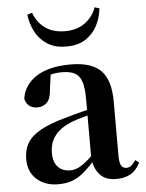

<svg xmlns="http://www.w3.org/2000/svg" viewBox="-57 -861 699 922"><g transform="rotate(-5 292.5 -399.5)"><path d="M186.6 16.2Q124.2 16.2 83.8 -19.4Q43.3 -54.9 43.3 -117.6Q43.3 -161.2 62 -193.6Q80.7 -226.1 125.1 -251.5Q169.6 -277 245.4 -297.9Q284.8 -309.4 334.4 -322Q384 -334.6 424 -344.4V-318.9Q384 -308.9 344 -297.6Q303.9 -286.4 277.1 -276.7Q223.3 -254.9 196.1 -220.6Q168.8 -186.4 168.8 -135.9Q168.8 -90.4 191.1 -67.9Q213.3 -45.3 250 -45.3Q266.3 -45.3 284.7 -52.6Q303.1 -59.9 327.4 -79.7Q351.8 -99.4 385.3 -135.5L400.8 -82.4H365.7Q336.6 -50.6 311.2 -28.7Q285.7 -6.8 256.4 4.7Q227 16.2 186.6 16.2ZM466.1 15.2Q414.6 15.2 387.9 -14.2Q361.2 -43.6 354.9 -94V-96.5V-381.4Q354.9 -434.7 344.8 -464.5Q334.7 -494.3 311.6 -506.3Q288.5 -518.3 250 -518.3Q224.4 -518.3 197.3 -512.2Q170.2 -506.1 133.8 -491.2L196.1 -516.3L185.9 -439.2Q183.3 -395.9 164.6 -378Q145.8 -360.2 120.3 -360.2Q71.1 -360.2 59.2 -406.5Q68.9 -473.5 129.4 -512.7Q189.9 -551.9 295.1 -551.9Q395.4 -551.9 440.7 -505.9Q486.1 -459.8 486.1 -356.2V-94.8Q486.1 -60.3 494.8 -47Q503.6 -33.8 519.7 -33.8Q531.3 -33.8 541.3 -40.9Q551.3 -48.1 564.7 -67.2L581.9 -53.4Q564 -17.5 536.2 -1.1Q508.4 15.2 466.1 15.2ZM109.1 -808.2 132.6 -815.2Q149 -768.8 187 -741.1Q225 -713.3 282.9 -713.3Q341.1 -713.3 379.7 -741.8Q418.2 -770.3 434.2 -815.2L456.7 -808.2Q452.9 -767.4 434 -728.7Q415.1 -690.1 378.1 -664.7Q341 -639.3 282.9 -639.3Q225.8 -639.3 188.6 -664.7Q151.5 -690.1 132.6 -728.7Q113.6 -767.4 109.1 -808.2Z"/></g></svg>

Font: Early Summer Mincho VF
Style: Regular
Weight: 250
Designer: GuiWonder
Version: Version 1.002